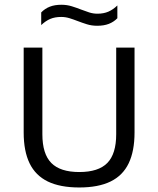

<svg xmlns="http://www.w3.org/2000/svg" viewBox="-20 -800 682 827"><path d="M321.5 7.5Q239 7.5 186 -18.2Q133 -44 107.5 -96.5Q82 -149 82 -229.5V-595H162.5V-222Q162.5 -137 201 -98Q239.5 -59 321.5 -59Q404 -59 442.2 -98Q480.5 -137 480.5 -222V-595H559.5V-229.5Q559.5 -149 534.2 -96.5Q509 -44 456.2 -18.2Q403.5 7.5 321.5 7.5ZM398.5 -689Q375 -689 354.2 -695.5Q333.5 -702 314 -709.5Q296 -716.5 278.8 -721.8Q261.5 -727 243.5 -727Q216.5 -727 196.5 -718.5Q176.5 -710 157.5 -692V-746.5Q173.5 -763 194.5 -771.2Q215.5 -779.5 244.5 -779.5Q268 -779.5 289 -773Q310 -766.5 329 -759Q347 -752 364.2 -746.5Q381.5 -741 399.5 -741Q426.5 -741 446.8 -749.8Q467 -758.5 485.5 -776.5V-721.5Q470 -705.5 448.8 -697.2Q427.5 -689 398.5 -689Z"/></svg>

Font: Encode Sans SC
Style: Regular
Weight: 400
Version: Version 3.002